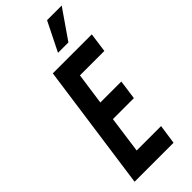

<svg xmlns="http://www.w3.org/2000/svg" viewBox="-309 -1026 1071 1071"><g transform="rotate(-45 226.0 -491.0)"><path d="M452.5 -750 436.5 -635H244L217.5 -447.5H383L367 -332.5H201.5L171.5 -115H364L347.5 0H40L145 -750ZM246.5 -810.5 332 -982.5H447.5L328.5 -810.5Z"/></g></svg>

Font: Mohave Light SemiBold
Style: Italic
Weight: 600
Italic angle: -8°
Version: Version 2.003